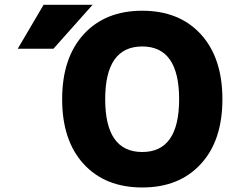

<svg xmlns="http://www.w3.org/2000/svg" viewBox="-20 -788 1040 819"><path d="M836.9 -88.9Q745.1 11.7 586.9 11.7Q428.7 11.7 336.9 -88.4Q245.1 -188.5 245.1 -364.7Q245.1 -541 336.9 -641.6Q428.7 -742.2 586.9 -742.2Q745.1 -742.2 836.9 -641.6Q928.7 -541 928.7 -364.7Q928.7 -188.5 836.9 -88.9ZM166 -767.6H375L208 -580.1H55.7ZM586.9 -589.8Q428.7 -589.8 428.7 -364.7Q428.7 -139.6 586.9 -139.6Q744.1 -139.6 744.1 -364.7Q744.1 -589.8 586.9 -589.8Z"/></svg>

Font: Gen Shin Gothic Monospace Heavy
Style: Bold
Weight: 800
Designer: [Source Han Sans]
Ryoko NISHIZUKA  (kana & ideographs); Paul D. Hunt (Latin, Greek & Cyrillic); Wenlong ZHANG  (bopomofo
Version: Version 1.002.20150607